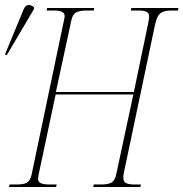

<svg xmlns="http://www.w3.org/2000/svg" viewBox="-54 -746 732 766"><path d="M-18 0 -16 -10H13Q42 -10 54.5 -18Q67 -26 72 -49L200 -659Q202 -667 203 -673Q204 -679 204 -682Q204 -704 163 -704H132L134 -714H322L320 -704H291Q263 -704 249 -696Q235 -688 230 -662L169 -379H480L537 -652Q541 -672 541 -682Q541 -704 501 -704H468L470 -714H658L656 -704H629Q601 -704 586.5 -693.5Q572 -683 564 -645L440 -56Q439 -51 438.5 -47Q438 -43 438 -38Q438 -19 451 -14.5Q464 -10 480 -10H508L506 0H318L320 -10H350Q379 -10 392 -18.5Q405 -27 410 -52L478 -369H168L100 -49Q98 -39 98 -31Q98 -10 142 -10H172L170 0ZM-27 -526 -34 -529 40 -708Q48 -726 60 -726Q72 -726 82 -717L81 -709Z"/></svg>

Font: Noto Serif Display ExtraCondensed Thin
Style: Italic
Weight: 100
Width: 2
Italic angle: -12°
Designer: Monotype Design Team
Foundry: Monotype Imaging Inc.
Version: Version 2.009